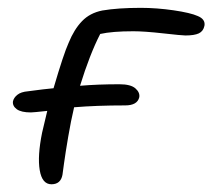

<svg xmlns="http://www.w3.org/2000/svg" viewBox="-20 -502 544 492"><path d="M87.9 -162.1Q88.9 -167.5 101.1 -217.8Q64.9 -213.9 59.1 -213.9Q34.2 -213.9 22.9 -222.2Q11.7 -230.5 13.2 -242.2Q15.1 -251.5 24.4 -259Q33.7 -266.6 51.8 -268.1Q94.7 -273.9 117.2 -275.9Q143.1 -364.3 155.8 -392.1Q169.9 -426.8 190.2 -447.8Q210.4 -468.8 242.2 -475.1Q282.2 -481.9 340.8 -481.9Q381.3 -481.9 424.8 -475.6Q468.3 -469.2 486.8 -460.9Q506.8 -452.6 503.9 -436Q501 -421.9 489.5 -416.5Q478 -411.1 455.1 -411.1Q446.3 -411.1 398.2 -416.5Q350.1 -421.9 321.8 -421.9Q267.6 -421.9 236.8 -415Q210 -362.8 185.1 -282.2Q230.5 -286.1 286.1 -286.1Q314.9 -286.1 326.9 -275.6Q338.9 -265.1 336.9 -252.9Q332 -231.9 300.8 -231.9Q227.1 -231.9 169.9 -227.1Q161.6 -191.9 154.8 -151.6Q147.9 -111.3 144 -83Q140.1 -54.7 140.1 -54.2Q135.7 -29.8 111.8 -29.8Q87.9 -29.8 81.8 -65.9Q75.7 -102.1 87.9 -162.1Z"/></svg>

Font: Shantell Sans Irregular
Style: Italic
Weight: 300
Italic angle: -11.31°
Designer: Stephen Nixon, Anya Danilova, Shantell Martin
Foundry: Arrow Type
Version: Version 1.006;[9816181b4]